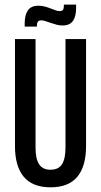

<svg xmlns="http://www.w3.org/2000/svg" viewBox="-20 -810 442 840"><path d="M201 9.5Q122.5 9.5 84 -36.5Q45.5 -82.5 45.5 -171V-639H135.5V-163.5Q135.5 -116 150.8 -91.8Q166 -67.5 201 -67.5Q236.5 -67.5 251.5 -91.8Q266.5 -116 266.5 -163.5V-639H356.5V-171Q356.5 -82.5 318.2 -36.5Q280 9.5 201 9.5ZM253.5 -698.5Q240.5 -698.5 227.5 -702Q214.5 -705.5 202 -709.8Q189.5 -714 179 -717.5Q168.5 -721 161 -721Q150 -721 145.8 -715Q141.5 -709 141.5 -697.5V-693.5H88V-708Q88 -744 102 -764.5Q116 -785 148 -785Q162 -785 175.5 -781.5Q189 -778 201 -773.2Q213 -768.5 223 -765Q233 -761.5 240.5 -761.5Q252 -761.5 255.8 -767.5Q259.5 -773.5 259.5 -785.5V-790H313V-775Q313 -738.5 299.2 -718.5Q285.5 -698.5 253.5 -698.5Z"/></svg>

Font: Anek Latin Condensed Medium
Style: Regular
Weight: 500
Width: 3
Designer: Yesha Goshar
Foundry: Ek Type
Version: Version 1.003